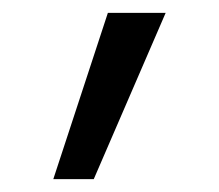

<svg xmlns="http://www.w3.org/2000/svg" viewBox="-20 -708 341 299"><path d="M63 -429 148 -688H238L126 -429Z"/></svg>

Font: FiraGO Book
Style: Regular
Weight: 350
Designer: bBox Type
Foundry: bBox Type GmbH
Version: Version 1.001;PS 001.001;hotconv 1.0.88;makeotf.lib2.5.64775